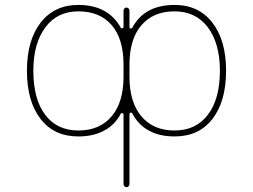

<svg xmlns="http://www.w3.org/2000/svg" viewBox="-20 -576 1040 790"><path d="M488.3 181.6V-104.5Q488.3 -108.4 484.4 -110.4H483.4Q478.5 -111.3 476.6 -107.4Q452.1 -61.5 409.2 -39.1Q365.2 -14.6 302.7 -14.6Q252.9 -14.6 214.4 -32.2Q175.8 -49.8 147.5 -85.9Q90.8 -158.2 90.8 -285.2Q90.8 -410.2 147.5 -483.4Q175.8 -519.5 214.4 -537.6Q252.9 -555.7 302.7 -555.7Q365.2 -555.7 409.2 -531.2Q451.2 -507.8 476.6 -462.9Q478.5 -459 483.4 -460H484.4Q488.3 -460.9 488.3 -464.8V-532.2Q488.3 -537.1 491.7 -541Q495.1 -544.9 500.5 -544.9Q505.9 -544.9 509.3 -541Q512.7 -537.1 512.7 -532.2V-463.9Q512.7 -460 516.6 -459H517.6Q522.5 -458 524.4 -461.9Q548.8 -507.8 590.8 -531.2Q634.8 -555.7 698.2 -555.7Q748 -555.7 786.6 -537.6Q825.2 -519.5 853.5 -483.4Q910.2 -410.2 910.2 -285.2Q910.2 -158.2 853.5 -85.9Q825.2 -49.8 786.6 -32.2Q748 -14.6 698.2 -14.6Q635.7 -14.6 591.8 -39.1Q548.8 -62.5 524.4 -109.4Q522.5 -113.3 517.6 -112.3H516.6Q512.7 -111.3 512.7 -106.4V181.6Q512.7 186.5 509.3 190.4Q505.9 194.3 500.5 194.3Q495.1 194.3 491.7 190.4Q488.3 186.5 488.3 181.6ZM698.2 -529.3Q610.4 -529.3 561.5 -471.7Q512.7 -415 512.7 -309.6V-260.7Q512.7 -155.3 561.5 -97.7Q610.4 -39.1 698.2 -39.1Q786.1 -39.1 835 -103.5Q884.8 -168 884.8 -285.2Q884.8 -397.5 835 -463.9Q785.2 -529.3 698.2 -529.3ZM302.7 -529.3Q215.8 -529.3 167 -463.9Q117.2 -397.5 117.2 -285.2Q117.2 -168 166 -103.5Q214.8 -39.1 302.7 -39.1Q390.6 -39.1 439.5 -97.7Q488.3 -155.3 488.3 -260.7V-309.6Q488.3 -416 439.5 -472.7Q390.6 -529.3 302.7 -529.3Z"/></svg>

Font: Rounded-L Mgen+ 2m thin
Style: Regular
Weight: 100
Designer: [Source Han Sans]
Ryoko NISHIZUKA  (kana & ideographs); Paul D. Hunt (Latin, Greek & Cyrillic); Wenlong ZHANG  (bopomofo
Version: Version 1.059.20150602